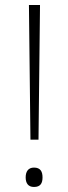

<svg xmlns="http://www.w3.org/2000/svg" viewBox="-20 -734 272 763"><path d="M133 -179 139 -714H95L101 -179ZM82 -29C82 -6 92 9 115 9C141 9 149 -6 149 -29C149 -52 141 -68 115 -68C92 -68 82 -52 82 -29Z"/></svg>

Font: Noto Sans Lao ExtraLight
Style: Regular
Weight: 200
Designer: Monotype Design Team
Foundry: Monotype Imaging Inc.
Version: Version 2.003